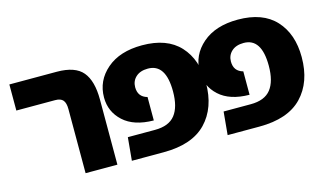

<svg xmlns="http://www.w3.org/2000/svg" viewBox="-73 -813 1768 1038"><g transform="rotate(-15 811.0 -294.5)"><path d="M296 0V-359Q296 -393 283 -408.5Q270 -424 239 -424H22V-570H287Q390 -570 432 -519.5Q474 -469 474 -365V0Z M555 0 567 -129H719Q797 -129 832 -173.5Q867 -218 867 -305Q867 -459 767 -459Q724 -459 699.5 -436.5Q675 -414 675 -379Q675 -325 726 -311V-180Q616 -181 557 -235Q498 -289 498 -369Q498 -463 571 -526Q644 -589 769 -589Q908 -589 979.5 -511.5Q1051 -434 1051 -304Q1051 -164 972 -82Q893 0 733 0Z M1091 0 1103 -129H1255Q1333 -129 1368 -173.5Q1403 -218 1403 -305Q1403 -459 1303 -459Q1260 -459 1235.5 -436.5Q1211 -414 1211 -379Q1211 -325 1262 -311V-180Q1152 -181 1093 -235Q1034 -289 1034 -369Q1034 -463 1107 -526Q1180 -589 1305 -589Q1444 -589 1515.5 -511.5Q1587 -434 1587 -304Q1587 -164 1508 -82Q1429 0 1269 0Z"/></g></svg>

Font: FiraGO ExtraBold
Style: Regular
Weight: 800
Designer: bBox Type
Foundry: bBox Type GmbH
Version: Version 1.001;PS 001.001;hotconv 1.0.88;makeotf.lib2.5.64775